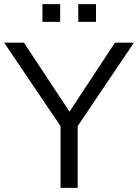

<svg xmlns="http://www.w3.org/2000/svg" viewBox="-32 -912 670 932"><path d="M262 0V-329L280 -273L-12 -705H84L316 -354H295L526 -705H618L327 -273L345 -329V0ZM348 -806V-892H434V-806ZM174 -806V-892H260V-806Z"/></svg>

Font: Mulish ExtraLight
Style: Regular
Weight: 400
Version: Version 3.603